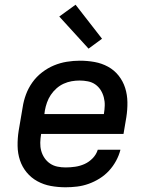

<svg xmlns="http://www.w3.org/2000/svg" viewBox="-20 -785 640 813"><path d="M258 8Q226 8 195.5 2.5Q165 -3 138.5 -17.5Q112 -32 93 -55Q74 -78 64.5 -106.5Q55 -135 54.5 -167Q54 -199 59 -231L76 -331Q80 -358 90 -385Q100 -412 117 -436Q134 -460 158 -478.5Q182 -497 208.5 -508Q235 -519 263 -523.5Q291 -528 318 -528Q350 -528 380.5 -522.5Q411 -517 437.5 -502.5Q464 -488 482.5 -464.5Q501 -441 510 -412.5Q519 -384 519.5 -352.5Q520 -321 515 -289L503 -218H154V-217Q151 -199 150.5 -181Q150 -163 154.5 -146.5Q159 -130 168.5 -116Q178 -102 192 -92.5Q206 -83 223 -79.5Q240 -76 258 -76Q278 -76 298.5 -79Q319 -82 338 -90.5Q357 -99 372.5 -115Q388 -131 394 -151H490Q484 -127 471.5 -104Q459 -81 441.5 -62Q424 -43 401.5 -29Q379 -15 355 -6.5Q331 2 306.5 5Q282 8 258 8ZM168 -302H420V-303Q423 -321 423.5 -338.5Q424 -356 419.5 -373Q415 -390 406 -404Q397 -418 383.5 -427.5Q370 -437 352.5 -440.5Q335 -444 317 -444Q300 -444 283 -441Q266 -438 249.5 -430.5Q233 -423 219 -410.5Q205 -398 195 -383Q185 -368 179 -351Q173 -334 170 -317ZM355 -579 231 -715 300 -765 412 -621Z"/></svg>

Font: Iosevka Custom Medium Oblique
Style: Regular
Weight: 500
Italic angle: -9°
Designer: Belleve Invis
Foundry: Belleve Invis
Version: Version 27.0.1